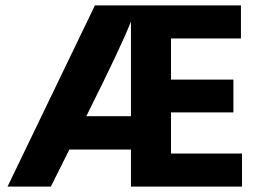

<svg xmlns="http://www.w3.org/2000/svg" viewBox="-20 -694 980 714"><path d="M467 -262V-614Q433 -526 301 -262ZM876 -674V-551H616V-398H848V-276H616V-123H880V0H467V-138H238L169 0H8L333 -674Z"/></svg>

Font: Hind Colombo
Style: Bold
Weight: 700
Designer: Jyotish Sonowal, Aditi Pimprikar
Foundry: Indian Type Foundry
Version: Version 1.000;PS 1.0;hotconv 1.0.86;makeotf.lib2.5.63406; tt